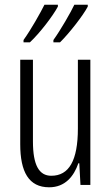

<svg xmlns="http://www.w3.org/2000/svg" viewBox="-20 -786 472 816"><path d="M353 -758V-766H296C281 -734 238 -659 207 -616V-606H235C273 -643 334 -721 353 -758ZM226 -758V-766H169C152 -732 113 -662 80 -616V-606H107C150 -646 206 -720 226 -758ZM364 -532H311V-240C311 -103 273 -39 198 -39C146 -39 120 -84 120 -185V-532H66V-173C66 -56 102 10 189 10C257 10 294 -37 313 -92H317L322 0H364Z"/></svg>

Font: Noto Sans Gujarati UI ExtraCondensed Light
Style: Regular
Weight: 300
Width: 2
Designer: Jelle Bosma - Monotype Design Team, Universal Thirst
Foundry: Monotype Imaging Inc.
Version: Version 2.106